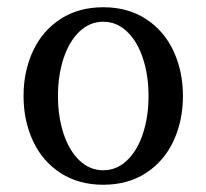

<svg xmlns="http://www.w3.org/2000/svg" viewBox="-20 -500 570 530"><path d="M45 -235Q45 -303 71 -359Q97 -415 147 -447.5Q197 -480 265 -480Q333 -480 383 -447.5Q433 -415 459 -359Q485 -303 485 -235Q485 -167 459 -111Q433 -55 383 -22.5Q333 10 265 10Q197 10 147 -22.5Q97 -55 71 -111Q45 -167 45 -235ZM390 -235Q390 -292 374.5 -339Q359 -386 330.5 -413Q302 -440 265 -440Q228 -440 199.5 -413Q171 -386 155.5 -339Q140 -292 140 -235Q140 -178 155.5 -131Q171 -84 199.5 -57Q228 -30 265 -30Q302 -30 330.5 -57Q359 -84 374.5 -131Q390 -178 390 -235Z"/></svg>

Font: Philosopher
Style: Regular
Weight: 400
Designer: Jovanny Lemonad
Foundry: Jovanny Lemonad
Version: Version 2.000